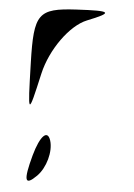

<svg xmlns="http://www.w3.org/2000/svg" viewBox="-64 -612 768 1103"><g transform="rotate(5 319.5 -60.0)"><path d="M154 296C113 446 123 477 190 410C240 360 266 265 247 203C227 140 186 181 154 296ZM97 -234C106 75 106 76 163 -176C195 -317 300 -464 397 -503C545 -562 534 -571 331 -560C112 -548 89 -516 97 -234Z"/></g></svg>

Font: Venom Sans
Style: Regular
Weight: 400
Version: Version 1.001